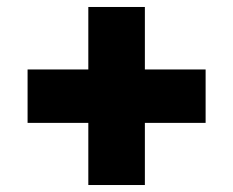

<svg xmlns="http://www.w3.org/2000/svg" viewBox="-20 -625 668 550"><path d="M395 -605V-426H569V-273H395V-95H233V-273H59V-426H233V-605Z"/></svg>

Font: SVN-Poppins
Style: Bold
Weight: 700
Designer: Ninad Kale (Devanagari), Jonny Pinhorn (Latin)
Foundry: Indian Type Foundry
Version: Version 3.200;PS 1.000;hotconv 16.6.54;makeotf.lib2.5.65590